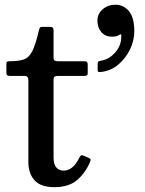

<svg xmlns="http://www.w3.org/2000/svg" viewBox="-20 -779 613 812"><path d="M362 -97Q344.5 -52.5 309 -20Q273.5 12.5 210.5 12.5Q151.5 12.5 125.8 -16.8Q100 -46 100 -93V-440.5Q100 -458 84 -458H24Q13.5 -458 10.2 -460.5Q7 -463 7 -473V-506Q7 -516 9.8 -518Q12.5 -520 22 -520Q58.5 -520 80.5 -527.5Q102.5 -535 116.5 -562.5Q130.5 -590 144.5 -650.5Q146.5 -659 149 -662.2Q151.5 -665.5 162.5 -665.5H193Q206.5 -665.5 206.5 -651V-536Q206.5 -525.5 211 -522.8Q215.5 -520 225.5 -520H335Q344.5 -520 347.8 -517Q351 -514 351 -504V-470.5Q351 -461.5 347.2 -459.8Q343.5 -458 334.5 -458H226.5Q216.5 -458 211.5 -455.2Q206.5 -452.5 206.5 -441.5V-113.5Q206.5 -84 218 -70.8Q229.5 -57.5 249.5 -57.5Q289 -57.5 316 -113Q320 -120.5 322.8 -122Q325.5 -123.5 334 -120.5L353.5 -112Q360 -109 362.2 -106.2Q364.5 -103.5 362 -97ZM392 -691.5Q392 -720.5 414.2 -739.8Q436.5 -759 468.5 -759Q502.5 -759 525.2 -732Q548 -705 548 -646.5Q548 -608 529.8 -570Q511.5 -532 479.5 -505.2Q447.5 -478.5 405.5 -474.5Q399 -474 396 -475Q393 -476 393 -483.5V-510Q393 -517 396.5 -519Q400 -521 405.5 -522Q441 -527 467.8 -557.8Q494.5 -588.5 493 -629.5Q493 -635 490 -634Q487 -633 482.5 -630.5Q476.5 -626.5 469.5 -625.2Q462.5 -624 453.5 -624Q425 -624 408.5 -643.2Q392 -662.5 392 -691.5Z"/></svg>

Font: Besley Medium
Style: Regular
Weight: 500
Designer: Owen Earl
Foundry: indestructible type*
Version: Version 2.001; ttfautohint (v1.8.3)